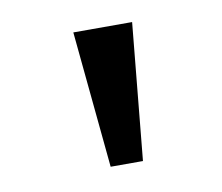

<svg xmlns="http://www.w3.org/2000/svg" viewBox="-43 -779 412 357"><g transform="rotate(-10 163.0 -600.0)"><path d="M140 -471 115 -729H226L201 -471Z"/></g></svg>

Font: uoriya25
Style: Book
Weight: 400
Designer: Jelle Bosma - Monotype Design Team
Foundry: Monotype Imaging Inc.
Version: Version 2.003